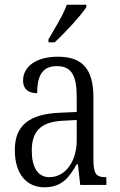

<svg xmlns="http://www.w3.org/2000/svg" viewBox="-20 -786 509 816"><path d="M186 -619V-606H212C258 -648 325 -721 347 -756V-766H264C248 -721 215 -669 186 -619ZM169 10C243 10 275 -33 306 -88H311L321 0H432V-33H429C388 -33 377 -47 377 -111V-373C377 -496 327 -545 226 -545C134 -545 78 -503 78 -444C78 -408 99 -390 138 -390C138 -463 159 -505 222 -505C289 -505 306 -457 306 -372V-310L236 -307C106 -302 43 -254 43 -149C43 -41 97 10 169 10ZM190 -33C138 -33 115 -79 115 -146C115 -225 150 -269 250 -273L306 -276V-188C306 -102 259 -33 190 -33Z"/></svg>

Font: Noto Serif Armenian Condensed Light
Style: Regular
Weight: 300
Width: 3
Designer: Monotype Design Team
Foundry: Monotype Imaging Inc.
Version: Version 2.008